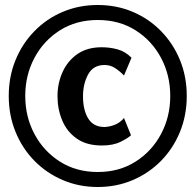

<svg xmlns="http://www.w3.org/2000/svg" viewBox="-20 -733 781 768"><path d="M371 15Q295.5 15 230.8 -12.8Q166 -40.5 117.5 -90Q69 -139.5 42 -205.8Q15 -272 15 -349Q15 -426.5 42 -492.5Q69 -558.5 117.5 -608.2Q166 -658 230.8 -685.5Q295.5 -713 371 -713Q446.5 -713 511.2 -685.5Q576 -658 624.5 -608.2Q673 -558.5 700 -492.5Q727 -426.5 727 -349Q727 -272 700 -205.8Q673 -139.5 624.5 -90Q576 -40.5 511.2 -12.8Q446.5 15 371 15ZM371 -45Q457 -45 522.2 -86.5Q587.5 -128 624.2 -197Q661 -266 661 -349Q661 -432.5 624.2 -501.5Q587.5 -570.5 522.2 -611.8Q457 -653 371 -653Q285 -653 219.8 -611.8Q154.5 -570.5 117.8 -501.5Q81 -432.5 81 -349Q81 -266 117.8 -197Q154.5 -128 219.8 -86.5Q285 -45 371 -45ZM388 -151Q326 -151 286.8 -178.8Q247.5 -206.5 228.8 -251.5Q210 -296.5 210 -348Q210 -399.5 230 -444.2Q250 -489 289.2 -516.5Q328.5 -544 387 -544Q419.5 -544 450.5 -535.5Q481.5 -527 506 -502L476 -431Q459 -448.5 440.2 -460.8Q421.5 -473 398 -473Q353 -473 332.5 -435.2Q312 -397.5 312 -348Q312 -292.5 333 -258.8Q354 -225 398 -225Q420.5 -226 440.8 -234.5Q461 -243 476 -261L504 -192Q493.5 -181.5 463.2 -166.2Q433 -151 388 -151Z"/></svg>

Font: Alatsi
Style: Regular
Weight: 400
Designer: Spyros Zevelakis, Eben Sorkin
Foundry: www.sorkintype.com
Version: Version 1.008; ttfautohint (v1.8.4.7-5d5b)